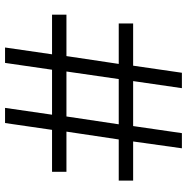

<svg xmlns="http://www.w3.org/2000/svg" viewBox="-10 -730 740 760"><g transform="rotate(-90 360.0 -350.0)"><path d="M153 0 180 -193H25V-250H188L219 -457H60V-514H226L253 -700H313L286 -514H464L491 -700H552L525 -514H682V-457H518L487 -250H647V-193H480L452 0H391L419 -193H241L213 0ZM248 -250H427L457 -457H279Z"/></g></svg>

Font: MuseoModerno Light
Style: Regular
Weight: 300
Designer: Pablo Cosgaya, Héctor Gatti, Marcela Romero, and the Authors of The MuseoModerno Project.
Foundry: Omnibus-Type Team
Version: Version 1.001